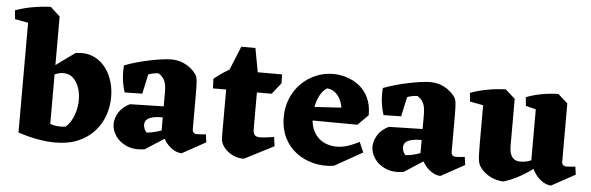

<svg xmlns="http://www.w3.org/2000/svg" viewBox="-71 -896 3309 1075"><g transform="rotate(5 1583.0 -358.5)"><path d="M264.8 18.2Q218 18.2 163.1 8Q108.2 -2.2 55.5 -20.2L152 -137Q170.5 -114.8 195 -99.4Q219.5 -84 250.1 -77.2Q280.8 -70.5 316 -75.5Q345.8 -101.2 361.4 -144.2Q377 -187.2 377 -231.5Q377 -269 365.2 -301.4Q353.5 -333.8 331.6 -353.4Q309.8 -373 278 -373Q254 -373 227.5 -360.6Q201 -348.2 172 -329.5L163 -365.8L335.2 -490.8Q387.5 -499.5 428 -484.1Q468.5 -468.8 497.2 -435.6Q526 -402.5 540.9 -357.6Q555.8 -312.8 555.8 -262Q555.8 -207.8 537.9 -157.6Q520 -107.5 483.6 -67.6Q447.2 -27.8 392.8 -4.8Q338.2 18.2 264.8 18.2ZM56.2 -20.2V-683.8L175.2 -736.5L229.2 -687V-41.8ZM-18.5 -650.2 -23 -699.5Q20.5 -715.8 71.5 -724.9Q122.5 -734 175.2 -736.5L174.8 -665.8L98.5 -628.8Z M976 16.5Q956 16.2 935.5 5.6Q915 -5 897.2 -24.4Q879.5 -43.8 867.8 -69.5L853.5 -75.2V-318.2Q853.5 -365.2 839.9 -387.2Q826.2 -409.2 807.5 -418.5Q793 -417.5 777.4 -414.4Q761.8 -411.2 751.5 -406.8L727.8 -296.8L629 -295Q617.5 -329 612.8 -368.9Q608 -408.8 612 -445.8Q643.2 -458 680 -468.2Q716.8 -478.5 753.1 -486Q789.5 -493.5 821.2 -497.8Q853 -502 873.2 -502Q901.2 -502 926.9 -493.9Q952.5 -485.8 975.2 -469.2Q998 -452.8 1014.8 -429Q1022.5 -416.8 1024.6 -394Q1026.8 -371.2 1026.8 -326.5V-122Q1026.8 -111.8 1033.1 -104.6Q1039.5 -97.5 1051.2 -97.5Q1063 -97.5 1074.8 -98.6Q1086.5 -99.8 1102.5 -101.2L1108.5 -56.5ZM768 12.5Q708.5 21.5 666.9 3.1Q625.2 -15.2 603.9 -47.8Q582.5 -80.2 582.5 -113.8Q582.5 -145 601.6 -177.6Q620.8 -210.2 663.8 -232L885.2 -237.2L884.2 -174.2L856.2 -174.5Q838 -175.2 819.5 -173.2Q801 -171.2 786.1 -166.1Q771.2 -161 762.1 -150.9Q753 -140.8 753 -125Q753 -114.2 757.6 -102.1Q762.2 -90 770.8 -82Q790 -83.2 809.4 -87.9Q828.8 -92.5 847 -98.6Q865.2 -104.8 878 -108.8L890.8 -66.8Z M1326 16.5Q1293 17.5 1262.8 2.9Q1232.5 -11.8 1213 -37Q1193.5 -62.2 1193.5 -91.5V-451.2L1257.2 -607H1336.5L1366.5 -444V-153.5Q1366.5 -129.5 1375.8 -120.1Q1385 -110.8 1404 -110.8Q1421.5 -110.8 1443.6 -113.8Q1465.8 -116.8 1484 -119.5L1491.2 -68.2ZM1119.5 -360.5 1117 -414.5Q1153 -444.2 1197.2 -470.5Q1241.5 -496.8 1293.8 -522.2L1320.5 -430.5L1306.5 -361.8ZM1315.8 -359.5V-472.5H1498.2L1499.2 -422.5L1449.2 -359.5Z M1831.5 12Q1770.5 21 1715.5 7Q1660.5 -7 1618.2 -39.5Q1576 -72 1552 -121.4Q1528 -170.8 1528 -233.5Q1528 -292.5 1548.6 -341.4Q1569.2 -390.2 1604.9 -425.8Q1640.5 -461.2 1686.8 -480.6Q1733 -500 1783.2 -500Q1820.8 -500 1859.4 -488.1Q1898 -476.2 1930.4 -450.9Q1962.8 -425.5 1982.1 -384.9Q2001.5 -344.2 2001.2 -286.8L1845 -272.8Q1850 -306.2 1839.9 -339Q1829.8 -371.8 1808 -393.4Q1786.2 -415 1755.8 -416.5Q1733 -402 1718.2 -375Q1703.5 -348 1696.5 -316Q1689.5 -284 1689.5 -254.5Q1689.5 -203 1708.5 -167.9Q1727.5 -132.8 1761.1 -114.5Q1794.8 -96.2 1837 -96.2Q1868.5 -96.2 1898.6 -106Q1928.8 -115.8 1964.2 -133.8L1989 -76.5ZM1942.8 -228.5 1644 -230.5 1632 -302.8 1917.5 -320.5 2001.2 -286.8Z M2431 16.5Q2411 16.2 2390.5 5.6Q2370 -5 2352.2 -24.4Q2334.5 -43.8 2322.8 -69.5L2308.5 -75.2V-318.2Q2308.5 -365.2 2294.9 -387.2Q2281.2 -409.2 2262.5 -418.5Q2248 -417.5 2232.4 -414.4Q2216.8 -411.2 2206.5 -406.8L2182.8 -296.8L2084 -295Q2072.5 -329 2067.8 -368.9Q2063 -408.8 2067 -445.8Q2098.2 -458 2135 -468.2Q2171.8 -478.5 2208.1 -486Q2244.5 -493.5 2276.2 -497.8Q2308 -502 2328.2 -502Q2356.2 -502 2381.9 -493.9Q2407.5 -485.8 2430.2 -469.2Q2453 -452.8 2469.8 -429Q2477.5 -416.8 2479.6 -394Q2481.8 -371.2 2481.8 -326.5V-122Q2481.8 -111.8 2488.1 -104.6Q2494.5 -97.5 2506.2 -97.5Q2518 -97.5 2529.8 -98.6Q2541.5 -99.8 2557.5 -101.2L2563.5 -56.5ZM2223 12.5Q2163.5 21.5 2121.9 3.1Q2080.2 -15.2 2058.9 -47.8Q2037.5 -80.2 2037.5 -113.8Q2037.5 -145 2056.6 -177.6Q2075.8 -210.2 2118.8 -232L2340.2 -237.2L2339.2 -174.2L2311.2 -174.5Q2293 -175.2 2274.5 -173.2Q2256 -171.2 2241.1 -166.1Q2226.2 -161 2217.1 -150.9Q2208 -140.8 2208 -125Q2208 -114.2 2212.6 -102.1Q2217.2 -90 2225.8 -82Q2245 -83.2 2264.4 -87.9Q2283.8 -92.5 2302 -98.6Q2320.2 -104.8 2333 -108.8L2345.8 -66.8Z M2785.2 16.5Q2766.2 16.8 2740.6 9.6Q2715 2.5 2690.6 -14Q2666.2 -30.5 2648.5 -57.5Q2643.2 -66.8 2640 -80Q2636.8 -93.2 2635.6 -118.2Q2634.5 -143.2 2634.5 -184.8V-448.5L2753.2 -498.2L2807.5 -449.8V-185.5Q2807.5 -142.5 2824.2 -121.4Q2841 -100.2 2877.2 -102.5Q2913.2 -104 2952 -125.4Q2990.8 -146.8 3028 -172.5L3033.2 -146Q2995.5 -105.8 2952.6 -72.9Q2909.8 -40 2866.9 -17.4Q2824 5.2 2785.2 16.5ZM2559.5 -412.8 2555 -461.2Q2598.5 -477.5 2649.5 -487Q2700.5 -496.5 2753.2 -498.2L2752.8 -427.5L2676.5 -390.5ZM3051.8 16.5Q3031.8 15.5 3011.2 4.1Q2990.8 -7.2 2973.5 -27Q2956.2 -46.8 2944.5 -72.5L2930.2 -78.2V-448.5L3049 -498.2L3103.2 -449.8V-122Q3103.2 -111.8 3109.6 -104.6Q3116 -97.5 3127.8 -97.5Q3139.5 -97.5 3151.2 -98.6Q3163 -99.8 3179 -101.2L3185 -56.5ZM2873.2 -415.8 2868.8 -464.2Q2907.8 -479.8 2954.2 -488.5Q3000.8 -497.2 3049 -498.2L3048.5 -427.5L2972.2 -390.5Z"/></g></svg>

Font: Eczar
Style: Regular
Weight: 400
Designer: Vaibhav Singh
Foundry: Rosetta Type Foundry
Version: Version 2.000